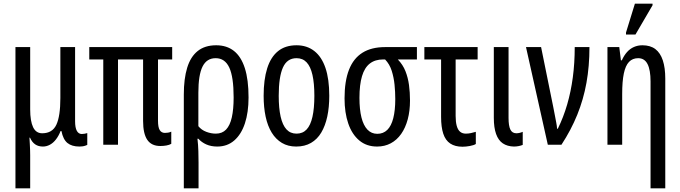

<svg xmlns="http://www.w3.org/2000/svg" viewBox="-20 -796 3742 1056"><path d="M65 240V-537H146V-194Q146 -130 162 -96.5Q178 -63 212 -63Q268 -63 290 -110Q312 -157 312 -257V-537H393V-129Q393 -94 402.5 -76.5Q412 -59 430 -59Q438 -59 445.5 -60.5Q453 -62 460 -64V1Q456 3 448.5 5.5Q441 8 432.5 9Q424 10 417 10Q375 10 351 -9.5Q327 -29 318 -75H313Q303 -49 288 -29.5Q273 -10 254.5 0Q236 10 216 10Q191 10 173.5 -2Q156 -14 145 -39H142Q143 -21 144 -4Q145 13 145.5 28.5Q146 44 146 58V240Z M862 7Q813 7 790 -27Q767 -61 767 -131V-469H629V0H548V-469H471V-537H927V-469H849V-132Q849 -96 858.5 -80.5Q868 -65 887 -65Q895 -65 904.5 -66.5Q914 -68 922 -72V-5Q912 1 896 4Q880 7 862 7Z M991 240V-276Q991 -363 1009.5 -423.5Q1028 -484 1067.5 -515.5Q1107 -547 1169 -547Q1227 -547 1266.5 -516Q1306 -485 1326.5 -421.5Q1347 -358 1347 -260Q1347 -178 1327 -117.5Q1307 -57 1268.5 -23.5Q1230 10 1175 10Q1141 10 1115 -1.5Q1089 -13 1071 -33H1066Q1070 1 1071 35Q1072 69 1072 98V240ZM1167 -61Q1202 -61 1223.5 -83.5Q1245 -106 1255 -150.5Q1265 -195 1265 -260Q1265 -373 1241 -424.5Q1217 -476 1166 -476Q1117 -476 1094 -430Q1071 -384 1071 -286V-102Q1088 -81 1114.5 -71Q1141 -61 1167 -61Z M1791 -269Q1791 -206 1780 -155Q1769 -104 1747 -67Q1725 -30 1690.5 -10Q1656 10 1609 10Q1564 10 1530.5 -10Q1497 -30 1474.5 -66.5Q1452 -103 1441 -154.5Q1430 -206 1430 -269Q1430 -358 1449.5 -420Q1469 -482 1509 -514.5Q1549 -547 1611 -547Q1668 -547 1708.5 -515.5Q1749 -484 1770 -422.5Q1791 -361 1791 -269ZM1513 -269Q1513 -201 1523.5 -154.5Q1534 -108 1555.5 -84.5Q1577 -61 1611 -61Q1645 -61 1666.5 -84Q1688 -107 1698.5 -153.5Q1709 -200 1709 -269Q1709 -338 1698.5 -384Q1688 -430 1666.5 -453Q1645 -476 1611 -476Q1559 -476 1536 -424.5Q1513 -373 1513 -269Z M2054 10Q1996 10 1956 -23.5Q1916 -57 1895.5 -116.5Q1875 -176 1875 -255Q1875 -350 1899.5 -412.5Q1924 -475 1973.5 -506Q2023 -537 2098 -537H2273V-469H2168Q2196 -440 2210 -404.5Q2224 -369 2229.5 -328.5Q2235 -288 2235 -243Q2235 -186 2222.5 -139.5Q2210 -93 2186.5 -59.5Q2163 -26 2129.5 -8Q2096 10 2054 10ZM2055 -60Q2088 -60 2110 -81.5Q2132 -103 2143 -146Q2154 -189 2154 -251Q2154 -290 2150 -330Q2146 -370 2134.5 -406.5Q2123 -443 2098 -469H2087Q2043 -469 2014 -446.5Q1985 -424 1971 -377Q1957 -330 1957 -258Q1957 -194 1968 -150Q1979 -106 2001 -83Q2023 -60 2055 -60Z M2524 11Q2483 11 2456.5 -6.5Q2430 -24 2418 -60.5Q2406 -97 2406 -153V-469H2314V-537H2607V-469H2486V-158Q2486 -126 2492 -104Q2498 -82 2510.5 -71.5Q2523 -61 2542 -61Q2556 -61 2570 -64Q2584 -67 2597 -71V-4Q2586 3 2564 7Q2542 11 2524 11Z M2806 10Q2770 9 2745.5 -7.5Q2721 -24 2708.5 -59Q2696 -94 2696 -148V-537H2777V-147Q2777 -104 2787 -83.5Q2797 -63 2820 -63Q2828 -63 2837 -65Q2846 -67 2855 -71V1Q2845 5 2832.5 7.5Q2820 10 2806 10Z M2993 0 2873 -537H2956L3023 -207Q3028 -182 3032 -160.5Q3036 -139 3039.5 -121Q3043 -103 3044 -88H3048Q3079 -151 3099.5 -221.5Q3120 -292 3130.5 -370.5Q3141 -449 3141 -537H3222Q3222 -432 3205.5 -340.5Q3189 -249 3155 -165Q3121 -81 3068 0Z M3558 240V-348Q3558 -411 3541.5 -443.5Q3525 -476 3490 -476Q3459 -476 3439.5 -455.5Q3420 -435 3411 -391.5Q3402 -348 3402 -279V0H3321V-537H3386L3395 -464H3400Q3412 -491 3428.5 -509.5Q3445 -528 3466.5 -537.5Q3488 -547 3513 -547Q3557 -547 3584.5 -526Q3612 -505 3625.5 -464Q3639 -423 3639 -364V240ZM3423 -606V-617L3472 -776H3569V-767L3475 -606Z"/></svg>

Font: Noto Sans ExtraCondensed
Style: Regular
Weight: 400
Width: 2
Designer: Monotype Design Team
Foundry: Monotype Imaging Inc.
Version: Version 2.013